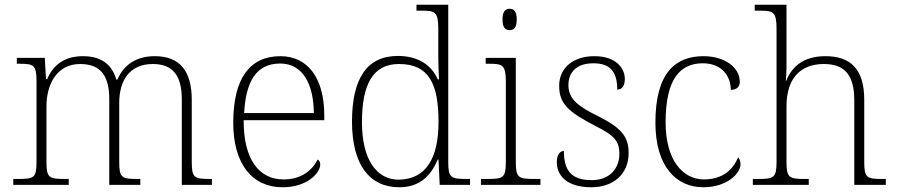

<svg xmlns="http://www.w3.org/2000/svg" viewBox="-20 -780 3783 810"><path d="M36 0H270V-25H254C187 -25 176 -30 176 -97V-331C176 -426 221 -510 318 -510C408 -510 441 -456 441 -361V0H572V-25H560C493 -25 483 -30 483 -98V-346C483 -437 524 -510 625 -510C713 -510 747 -456 747 -361V0H874V-25H866C799 -25 789 -30 789 -98V-359C789 -480 739 -543 633 -543C550 -543 500 -502 475 -444H471C454 -501 415 -543 330 -543C262 -543 207 -514 179 -446H174L169 -536H51V-511H65C121 -511 134 -505 134 -439V-98C134 -30 124 -25 57 -25H36Z M1172 10C1277 10 1331 -51 1331 -86C1331 -97 1327 -103 1320 -107C1297 -61 1251 -23 1176 -23C1074 -23 1007 -106 1008 -273H1348V-294C1348 -452 1277 -543 1163 -543C1035 -543 964 -451 964 -262C964 -88 1044 10 1172 10ZM1304 -303H1010C1017 -432 1058 -512 1162 -512C1256 -512 1303 -427 1304 -303Z M1664 10C1751 10 1797 -38 1827 -107H1830L1835 0H1963V-25H1949C1882 -25 1871 -30 1871 -97V-760H1737V-735H1759C1815 -735 1829 -730 1829 -659V-548C1829 -519 1830 -481 1832 -445H1827C1800 -506 1744 -544 1658 -544C1527 -544 1465 -447 1465 -267C1465 -85 1539 10 1664 10ZM1663 -22C1569 -21 1507 -107 1507 -264C1507 -422 1552 -510 1663 -510C1790 -510 1830 -426 1830 -265C1830 -114 1778 -24 1663 -22Z M2130 -653C2148 -653 2160 -663 2160 -698C2160 -732 2148 -743 2130 -743C2112 -743 2100 -732 2100 -698C2100 -663 2112 -653 2130 -653ZM2009 0H2260V-25H2234C2167 -25 2156 -30 2156 -98V-536H2029V-511H2044C2100 -511 2114 -506 2114 -435V-97C2114 -30 2103 -25 2036 -25H2009Z M2475 10C2568 10 2632 -46 2632 -134C2632 -199 2607 -238 2505 -289C2422 -330 2378 -360 2378 -421C2378 -474 2411 -513 2483 -513C2548 -513 2584 -484 2584 -402C2605 -402 2616 -419 2616 -447C2616 -492 2579 -543 2488 -543C2397 -543 2339 -493 2339 -418C2339 -342 2378 -308 2491 -249C2577 -207 2593 -180 2593 -131C2593 -70 2553 -20 2476 -20C2384 -20 2359 -68 2359 -143C2343 -143 2329 -129 2329 -95C2329 -45 2365 10 2475 10Z M2947 10C3049 10 3104 -50 3104 -86C3104 -99 3101 -108 3094 -116C3072 -65 3031 -24 2951 -23C2858 -23 2788 -107 2788 -264C2788 -451 2852 -513 2945 -513C3026 -513 3063 -458 3063 -401C3087 -401 3101 -413 3101 -435C3101 -495 3038 -543 2948 -543C2832 -543 2745 -476 2745 -263C2745 -76 2834 10 2947 10Z M3156 0H3392V-25H3376C3309 -25 3298 -30 3298 -97V-331C3298 -452 3359 -510 3456 -510C3546 -510 3584 -460 3584 -357V0H3717V-25H3703C3636 -25 3626 -30 3626 -98V-359C3626 -489 3568 -543 3462 -543C3364 -543 3318 -493 3297 -439H3295C3296 -449 3298 -473 3298 -494V-760H3164V-735H3186C3242 -735 3256 -730 3256 -659V-98C3256 -30 3245 -25 3178 -25H3156Z"/></svg>

Font: Noto Serif Myanmar ExtraLight
Style: Regular
Weight: 200
Designer: Ben Mitchell and the Monotype Design Team
Foundry: Monotype Imaging Inc.
Version: Version 2.106